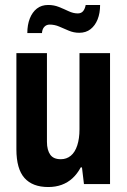

<svg xmlns="http://www.w3.org/2000/svg" viewBox="-20 -741 513 773"><path d="M174 12Q111 12 78.5 -24.5Q46 -61 46 -140V-527H169V-170Q169 -153 172.5 -140Q176 -127 182.5 -118Q189 -109 199.5 -104.5Q210 -100 225 -100Q248 -100 265 -114Q282 -128 291 -155.5Q300 -183 300 -220V-527H423V0H318L310 -67H305Q291 -41 272 -23.5Q253 -6 228.5 3Q204 12 174 12ZM90 -608Q90 -641 100 -666.5Q110 -692 128.5 -706.5Q147 -721 174 -721Q197 -721 217 -713Q237 -705 256 -696Q275 -687 293 -687Q307 -687 314.5 -696Q322 -705 325 -721H383Q383 -688 373 -663Q363 -638 344.5 -623.5Q326 -609 299 -609Q277 -609 257 -617.5Q237 -626 218.5 -634Q200 -642 180 -642Q167 -642 158.5 -633Q150 -624 149 -608Z"/></svg>

Font: Archivo Condensed
Style: Bold
Weight: 700
Width: 3
Designer: Hector Gatti
Foundry: Omnibus-Type
Version: Version 2.001